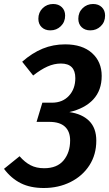

<svg xmlns="http://www.w3.org/2000/svg" viewBox="-42 -927 546 961"><path d="M467 -547Q467 -475 425 -429.5Q383 -384 305 -366Q369 -357 404.5 -321.5Q440 -286 440 -223Q440 -153 405.5 -99.5Q371 -46 311 -16Q251 14 177 14Q110 14 62 -10Q14 -34 -22 -82L56 -145Q82 -115 111 -100Q140 -85 179 -85Q244 -85 276.5 -124.5Q309 -164 309 -224Q309 -269 283 -293Q257 -317 205 -317H141L170 -413H218Q271 -413 303 -447.5Q335 -482 335 -536Q335 -609 263 -609Q229 -609 195.5 -594Q162 -579 124 -549L69 -618Q119 -662 171.5 -683.5Q224 -705 284 -705Q370 -705 418.5 -661.5Q467 -618 467 -547ZM150 -833Q150 -865 171.5 -886Q193 -907 224 -907Q251 -907 267.5 -891Q284 -875 284 -849Q284 -817 262.5 -796Q241 -775 210 -775Q183 -775 166.5 -791Q150 -807 150 -833ZM350 -833Q350 -865 371.5 -886Q393 -907 424 -907Q451 -907 467.5 -891Q484 -875 484 -849Q484 -817 462.5 -796Q441 -775 410 -775Q383 -775 366.5 -791Q350 -807 350 -833Z"/></svg>

Font: Fira Sans Condensed Medium
Style: Italic
Weight: 500
Width: 3
Italic angle: -8°
Designer: bBox Type GmbH & Carrois Corporate GbR & Edenspiekermann AG
Foundry: bBox Type GmbH & Carrois Corporate GbR & Edenspiekermann AG
Version: Version 4.301